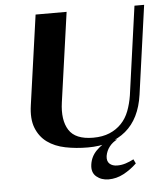

<svg xmlns="http://www.w3.org/2000/svg" viewBox="-53 -645 727 851"><g transform="rotate(-5 310.0 -219.5)"><path d="M620 -598 565 -203Q550 -97 486 -43.5Q422 10 317 10Q264 10 217 0.5Q170 -9 137 -33Q104 -57 88 -97.5Q72 -138 81 -199L137 -597H275L219 -199Q208 -121 236.5 -76Q265 -31 344 -31Q386 -31 417 -44Q448 -57 470 -80Q492 -103 504 -134.5Q516 -166 522 -203L577 -598ZM522 99Q495 125 463 142Q431 159 396 159Q364 159 342 140.5Q320 122 325 87Q330 51 355.5 25.5Q381 0 414 -14H449Q428 -4 414 14Q400 32 396 55Q393 78 405.5 89.5Q418 101 440 101Q459 101 477.5 95Q496 89 513 80Z"/></g></svg>

Font: Gamine
Style: Bold Italic
Weight: 700
Designer: Tapiwanashe Sebastian Garikayi
Version: Version 1.000